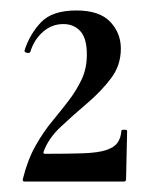

<svg xmlns="http://www.w3.org/2000/svg" viewBox="-20 -750 292 367"><path d="M24 -409Q33 -445 48 -471.5Q63 -498 80 -518.5Q97 -539 111.5 -558Q126 -577 136 -598Q146 -619 146 -646Q146 -677 133.5 -690.5Q121 -704 101 -704Q79 -704 62 -689Q45 -674 38 -651Q37 -648 31.5 -649Q26 -650 27 -654Q37 -685 58.5 -707.5Q80 -730 126 -730Q170 -730 190.5 -708.5Q211 -687 211 -657Q211 -625 192 -600Q173 -575 146.5 -552.5Q120 -530 96 -507.5Q72 -485 63 -459Q63 -456 66 -456Q111 -456 139 -457Q167 -458 182.5 -463Q198 -468 204.5 -477Q211 -486 212 -500Q212 -502 217.5 -502Q223 -502 223 -500L221 -408Q221 -403 217 -403Q177 -403 124.5 -403Q72 -403 27 -403Q22 -403 24 -409Z"/></svg>

Font: Cormorant Infant Light SemiBold
Style: Regular
Weight: 600
Version: Version 4.001